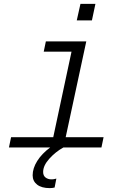

<svg xmlns="http://www.w3.org/2000/svg" viewBox="-20 -759 690 988"><path d="M37 -53H254L348 -493H205L216 -546H424L318 -53H513L502 0H306Q266 22 234 57.5Q202 93 202 126Q202 145 214.5 154.5Q227 164 245 164Q255 164 261.5 162Q268 160 270 160L261 206Q249 209 236 209Q194 209 171 191Q148 173 148 143Q148 107 171.5 69.5Q195 32 238 0H26ZM394 -739H471L453 -654H375Z"/></svg>

Font: Azeret Mono Light
Style: Italic
Weight: 300
Italic angle: -12°
Designer: Martin Vácha
Foundry: Displaay
Version: Version 1.000; Glyphs 3.0.3, build 3074